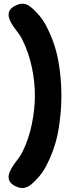

<svg xmlns="http://www.w3.org/2000/svg" viewBox="-20 -831 367 1007"><path d="M71 150Q0 123 39 54Q52 31 70 8.5Q88 -14 100 -39Q132 -105 147.5 -182.5Q163 -260 163 -330Q163 -401 147.5 -476Q132 -551 100 -617Q88 -643 70 -665.5Q52 -688 39 -710Q0 -779 71 -806Q88 -813 105.5 -811Q123 -809 140 -795Q162 -778 185 -751Q208 -724 225 -690Q269 -604 285.5 -514Q302 -424 302 -330Q302 -236 285.5 -144Q269 -52 225 34Q208 68 185 95Q162 122 140 139Q123 152 105.5 154.5Q88 157 71 150Z"/></svg>

Font: Madimi One
Style: Regular
Weight: 400
Designer: Taurai Valerie Mtake, Mirko Velimirovic
Foundry: TaVaTake
Version: Version 1.000; ttfautohint (v1.8.4.7-5d5b)